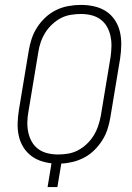

<svg xmlns="http://www.w3.org/2000/svg" viewBox="-20 -763 540 783"><path d="M174 0 190 -97Q164 -100 141.5 -108.5Q119 -117 101 -132.5Q83 -148 71.5 -169Q60 -190 55.5 -214Q51 -238 52 -263.5Q53 -289 57 -314L97 -555Q101 -580 109 -604.5Q117 -629 131.5 -651.5Q146 -674 166 -692.5Q186 -711 210 -722.5Q234 -734 260 -738.5Q286 -743 310 -743Q338 -743 364.5 -737Q391 -731 412.5 -717Q434 -703 448.5 -681Q463 -659 469 -633.5Q475 -608 474.5 -580Q474 -552 470 -525L430 -284Q426 -260 418.5 -236.5Q411 -213 397.5 -191.5Q384 -170 365.5 -151.5Q347 -133 324.5 -121Q302 -109 278 -103Q254 -97 230 -96L214 0ZM217 -133Q237 -133 258 -136.5Q279 -140 298 -150Q317 -160 333.5 -175.5Q350 -191 361.5 -209.5Q373 -228 380 -248.5Q387 -269 391 -290L431 -531Q434 -552 434.5 -574Q435 -596 430.5 -616.5Q426 -637 416 -654.5Q406 -672 389.5 -684Q373 -696 352.5 -701Q332 -706 310 -706Q290 -706 268.5 -702.5Q247 -699 228 -689Q209 -679 192.5 -663.5Q176 -648 164.5 -629.5Q153 -611 146 -590.5Q139 -570 136 -549L96 -308Q92 -287 91.5 -265Q91 -243 95.5 -222.5Q100 -202 110 -184.5Q120 -167 136.5 -155Q153 -143 174 -138Q195 -133 217 -133Z"/></svg>

Font: Iosevka Term Curly Extralight
Style: Italic
Weight: 200
Italic angle: -9°
Designer: Belleve Invis
Foundry: Belleve Invis
Version: Version 32.3.0